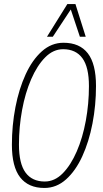

<svg xmlns="http://www.w3.org/2000/svg" viewBox="-20 -922 513 952"><path d="M200 10Q121 10 80 -42.5Q39 -95 39 -204Q39 -300 56.5 -390.5Q74 -481 107 -553Q140 -625 187.5 -667.5Q235 -710 295 -710Q375 -710 415.5 -657.5Q456 -605 456 -496Q456 -400 438.5 -309.5Q421 -219 388 -147Q355 -75 307.5 -32.5Q260 10 200 10ZM202 -22Q251 -22 291 -62.5Q331 -103 360.5 -171Q390 -239 405.5 -323.5Q421 -408 421 -495Q421 -589 388.5 -633.5Q356 -678 293 -678Q244 -678 204 -637.5Q164 -597 134.5 -529Q105 -461 89.5 -376.5Q74 -292 74 -205Q74 -111 106.5 -66.5Q139 -22 202 -22ZM213 -740 314 -902H354L405 -740H376L331 -875L242 -740Z"/></svg>

Font: Georama SemiCondensed ExtraLight
Style: Italic
Weight: 200
Width: 4
Italic angle: -9°
Designer: Jean-Baptiste Levee
Foundry: Production Type
Version: Version 1.000